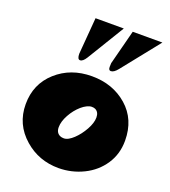

<svg xmlns="http://www.w3.org/2000/svg" viewBox="-176 -1127 1127 1272"><g transform="rotate(20 387.5 -490.5)"><path d="M255.4 -741.7 276.4 -999H475.6L315.4 -735.8Q294.4 -702.1 274.9 -702.1Q255.4 -702.1 255.4 -741.7ZM474.6 -728 475.6 -754.9 538.6 -999H747.6L537.6 -735.8Q512.2 -704.1 490.7 -704.1Q474.6 -704.1 474.6 -728ZM384.8 18.1Q245.1 18.1 144 -70.3Q36.1 -164.1 36.1 -306.4Q36.1 -448.7 137.2 -539.3Q238.3 -629.9 386.7 -629.9Q535.2 -629.9 636.2 -541.3Q737.3 -452.6 737.8 -304.2Q737.8 -303.2 737.8 -302.2Q737.8 -208.5 689.2 -135.5Q640.6 -62.5 559.1 -22.5Q477.5 17.6 384.8 18.1ZM479.5 -434.1Q469.7 -439 454.3 -439Q439 -439 420.4 -429.9Q401.9 -420.9 383.8 -405.3Q345.7 -372.1 319.8 -324.7Q293.9 -277.3 293.9 -237.5Q293.9 -197.8 324.2 -184.1Q335 -179.2 350.6 -179.2Q366.2 -179.2 383.3 -188.7Q400.4 -198.2 417.5 -214.4Q453.1 -248 480 -296.1Q506.8 -344.2 506.8 -382.3Q506.8 -420.4 479.5 -434.1Z"/></g></svg>

Font: Fz Rammetto One
Style: Regular
Weight: 400
Designer: Vernon Adams
Foundry: Vernon Adams
Version: Vit hóa bi c Thuy @ FontZin.Com